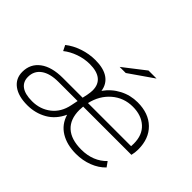

<svg xmlns="http://www.w3.org/2000/svg" viewBox="-142 -995 1269 1269"><g transform="rotate(45 492.5 -360.5)"><path d="M482 -251Q480 -229 480 -217Q480 -131 529.5 -86Q579 -41 674 -41Q729 -41 774 -59Q819 -77 851 -111L876 -76Q840 -38 785.5 -17Q731 4 669 4Q584 4 525 -32Q466 -68 445 -138Q412 -66 350.5 -31Q289 4 214 4Q130 4 82.5 -31.5Q35 -67 35 -129Q35 -204 92.5 -247Q150 -290 254 -290H438L446 -327Q451 -354 451 -371Q451 -425 416.5 -453Q382 -481 315 -481Q264 -481 214.5 -463.5Q165 -446 129 -417L110 -455Q151 -488 207.5 -507Q264 -526 322 -526Q399 -526 442.5 -496Q486 -466 494 -410Q533 -465 591.5 -495.5Q650 -526 717 -526Q820 -526 880 -467.5Q940 -409 940 -308Q940 -279 933 -251ZM488 -290H891Q892 -299 892 -315Q892 -395 843.5 -439Q795 -483 715 -483Q631 -483 569.5 -430Q508 -377 488 -290ZM420 -202 430 -251H251Q172 -251 128.5 -219.5Q85 -188 85 -132Q85 -86 118.5 -61.5Q152 -37 218 -37Q293 -37 348.5 -80Q404 -123 420 -202ZM619 -725H694L524 -607H467Z"/></g></svg>

Font: Idrija
Style: Italic
Weight: 300
Italic angle: -11.3°
Designer: Julieta Ulanovsky
Foundry: Julieta Ulanovsky
Version: Version 7.200